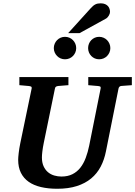

<svg xmlns="http://www.w3.org/2000/svg" viewBox="-20 -1145 831 1181"><path d="M725.1 -616.2Q718.3 -615.2 714.4 -611.1Q710.4 -606.9 709 -600.1L631.8 -214.8Q621.6 -162.6 599.4 -120.1Q577.1 -77.6 540.8 -47.4Q504.4 -17.1 452.6 -0.5Q400.9 16.1 332 16.1Q276.4 16.1 231.9 5.6Q187.5 -4.9 156.5 -26.6Q125.5 -48.3 108.6 -82Q91.8 -115.7 91.8 -162.1Q91.8 -176.3 95 -203.9Q98.1 -231.4 105 -265.1L174.8 -601.1Q176.3 -609.9 170.9 -612.5Q165.5 -615.2 154.8 -616.2Q146.5 -616.7 137.2 -617.7Q128.9 -618.7 118.9 -619.4Q108.9 -620.1 99.1 -621.1V-670.9H400.9V-621.1Q389.2 -620.1 378.2 -619.4Q367.2 -618.7 358.4 -617.7Q348.1 -616.7 338.9 -616.2Q330.1 -615.2 324.7 -612.1Q319.3 -608.9 317.9 -600.1L249 -265.1Q243.2 -236.3 240.5 -213.4Q237.8 -190.4 237.8 -176.8Q237.8 -145 248 -122.6Q258.3 -100.1 275.1 -85.9Q292 -71.8 313.7 -65.4Q335.4 -59.1 357.9 -59.1Q397 -59.1 425.5 -73.5Q454.1 -87.9 474.1 -113.3Q494.1 -138.7 507.3 -173.8Q520.5 -209 528.8 -250L599.1 -601.1Q600.6 -609.9 596.4 -612.5Q592.3 -615.2 580.1 -616.2Q570.8 -616.7 561.5 -617.7Q553.2 -618.7 543 -619.4Q532.7 -620.1 522.9 -621.1V-670.9H791V-621.1ZM448.7 -849.1Q448.7 -835 443.4 -822.5Q438 -810.1 428.7 -800.5Q419.4 -791 406.7 -785.6Q394 -780.3 379.9 -780.3Q365.7 -780.3 353 -785.6Q340.3 -791 331.1 -800.5Q321.8 -810.1 316.4 -822.5Q311 -835 311 -849.1Q311 -863.3 316.4 -876Q321.8 -888.7 331.1 -898.2Q340.3 -907.7 353 -913.1Q365.7 -918.5 379.9 -918.5Q394 -918.5 406.7 -913.1Q419.4 -907.7 428.7 -898.2Q438 -888.7 443.4 -876Q448.7 -863.3 448.7 -849.1ZM658.7 -849.1Q658.7 -835 653.3 -822.5Q647.9 -810.1 638.7 -800.5Q629.4 -791 616.7 -785.6Q604 -780.3 589.8 -780.3Q575.7 -780.3 563.2 -785.6Q550.8 -791 541.5 -800.5Q532.2 -810.1 527.1 -822.5Q522 -835 522 -849.1Q522 -863.3 527.1 -876Q532.2 -888.7 541.5 -898.2Q550.8 -907.7 563.2 -913.1Q575.7 -918.5 589.8 -918.5Q604 -918.5 616.7 -913.1Q629.4 -907.7 638.7 -898.2Q647.9 -888.7 653.3 -876Q658.7 -863.3 658.7 -849.1ZM656.7 -1071.8Q656.7 -1066.9 654.8 -1060.8Q652.8 -1054.7 649.2 -1048.8Q645.5 -1043 640.9 -1037.8Q636.2 -1032.7 630.4 -1029.8L469.7 -941.4H399.4L536.6 -1092.8Q544.9 -1102.1 552 -1108.2Q559.1 -1114.3 566.4 -1117.9Q573.7 -1121.6 581.5 -1123Q589.4 -1124.5 599.6 -1124.5Q615.7 -1124.5 626.7 -1119.6Q637.7 -1114.7 644.3 -1107.2Q650.9 -1099.6 653.8 -1090.1Q656.7 -1080.6 656.7 -1071.8Z"/></svg>

Font: Charis SIL
Style: Bold Italic
Weight: 700
Italic angle: -11°
Foundry: SIL International
Version: Version 4.112